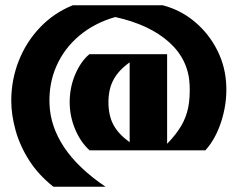

<svg xmlns="http://www.w3.org/2000/svg" viewBox="-20 -574 914 733"><path d="M184 139Q127 94 91.5 38.5Q56 -17 39.5 -76.5Q23 -136 23 -189Q23 -269 51.5 -341.5Q80 -414 133 -469.5Q186 -525 258 -554H601Q670 -536 724 -490.5Q778 -445 810 -381Q842 -317 844 -243Q846 -176 824.5 -109.5Q803 -43 764 0H322Q287 -32 266.5 -81.5Q246 -131 246 -184Q246 -240 267 -289.5Q288 -339 321 -367H618V-25Q652 -60 671.5 -93Q691 -126 698.5 -163.5Q706 -201 704 -249Q700 -346 625.5 -413Q551 -480 420 -509Q340 -486 282.5 -437.5Q225 -389 195.5 -322Q166 -255 169 -177Q172 -91 225 -11.5Q278 68 383 139ZM475 -31V-336Q433 -306 413.5 -270Q394 -234 394 -184Q394 -133 413 -97.5Q432 -62 475 -31Z"/></svg>

Font: Tac One
Style: Regular
Weight: 400
Designer: Oluseyi Olusanya, David Udoh, Eyiyemi Adegbite, Mirko Velimirović
Version: Version 1.003; ttfautohint (v1.8.4.7-5d5b)